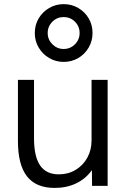

<svg xmlns="http://www.w3.org/2000/svg" viewBox="-20 -912 632 942"><path d="M248.3 10Q156.8 10 112.4 -46.8Q68 -103.7 68 -220V-520H146.9V-233.6Q146.9 -143.6 176.9 -100.1Q207 -56.6 268.4 -56.6Q314.6 -56.6 351.1 -78.6Q387.6 -100.6 408.4 -138.3Q429.2 -176 429.2 -223.6V-520H508.1V0H431.7L430.9 -76.9H430.5Q400.9 -35.1 354 -12.5Q307.2 10 248.3 10ZM292.2 -608.3Q253.7 -608.3 221.2 -627.3Q188.7 -646.3 169.7 -678.8Q150.7 -711.2 150.7 -749.9Q150.7 -789.7 169.7 -821.7Q188.7 -853.7 221.1 -872.7Q253.5 -891.7 292.2 -891.7Q332 -891.7 364.2 -872.7Q396.4 -853.7 415.2 -821.8Q434 -789.9 434 -750.1Q434 -711.3 415.2 -678.8Q396.4 -646.3 364.1 -627.3Q331.8 -608.3 292.2 -608.3ZM292.2 -671.7Q325 -671.7 347.8 -694.8Q370.6 -717.9 370.6 -749.9Q370.6 -782.7 347.8 -805.5Q325.1 -828.3 292.2 -828.3Q260 -828.3 237 -805.5Q214 -782.7 214 -749.8Q214 -717.7 237.1 -694.7Q260.2 -671.7 292.2 -671.7Z"/></svg>

Font: M PLUS 2 Thin
Style: Regular
Weight: 100
Designer: Coji Morishita
Foundry: UNDERFOREST DESIGN
Version: Version 1.001